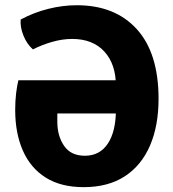

<svg xmlns="http://www.w3.org/2000/svg" viewBox="-20 -718 677 752"><path d="M486.5 -403.5V-273.5H204.5V-241Q204.5 -185.5 231 -146.8Q257.5 -108 312.5 -108Q371 -108 402.5 -155.8Q434 -203.5 434 -289V-381.5Q434 -466.5 388.8 -516Q343.5 -565.5 262.5 -565.5Q225.5 -565.5 186 -554.5Q146.5 -543.5 109 -524.5Q85.5 -545 72 -578.2Q58.5 -611.5 61 -641.5Q112 -669 168.5 -683.2Q225 -697.5 281 -697.5Q430.5 -697.5 515.8 -603.8Q601 -510 601 -331Q601 -225.5 567.5 -147.8Q534 -70 468.8 -27.5Q403.5 15 307.5 15Q218.5 15 159 -22.5Q99.5 -60 69.5 -128.2Q39.5 -196.5 39.5 -287.5Q39.5 -323 43.2 -353.5Q47 -384 52 -403.5Z"/></svg>

Font: Signika
Style: Bold
Weight: 700
Designer: Anna Giedry
Foundry: Anna Giedry
Version: Version 2.001